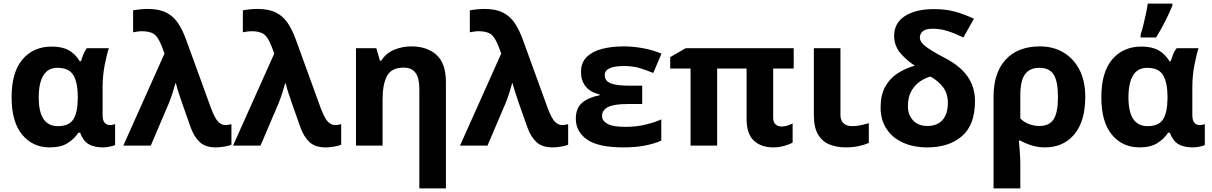

<svg xmlns="http://www.w3.org/2000/svg" viewBox="-20 -816 6794 1076"><path d="M259 10Q163 10 104 -61.5Q45 -133 45 -271Q45 -411 106 -483Q167 -555 270 -555Q328 -555 365 -534.5Q402 -514 427 -473H434Q439 -490 447 -510.5Q455 -531 467 -546H590Q579 -514 567 -453Q555 -392 555 -325V-173Q555 -139 567.5 -127Q580 -115 596 -115Q603 -115 612 -117Q621 -119 625 -120V-3Q618 1 596.5 5.5Q575 10 558 10Q508 10 477 -8Q446 -26 429 -72H419Q397 -38 359 -14Q321 10 259 10ZM304 -109Q366 -109 390.5 -146.5Q415 -184 416 -266V-272Q416 -352 391.5 -394Q367 -436 302 -436Q249 -436 223 -393.5Q197 -351 197 -270Q197 -109 304 -109Z M671 0 902 -516 885 -561Q864 -613 840 -627Q816 -641 776 -641Q763 -641 749.5 -639Q736 -637 726 -635V-758Q740 -761 764.5 -763.5Q789 -766 807 -766Q871 -766 911.5 -745.5Q952 -725 978 -686Q1004 -647 1024 -591L1161 -214Q1184 -152 1203 -133.5Q1222 -115 1243 -115Q1257 -115 1277 -120V-5Q1265 1 1237.5 5.5Q1210 10 1191 10Q1130 10 1098.5 -20.5Q1067 -51 1049 -101L1002 -234Q991 -266 981 -296.5Q971 -327 966 -349H963Q956 -323 946 -292Q936 -261 926 -237L825 0Z M1286 0 1517 -516 1500 -561Q1479 -613 1455 -627Q1431 -641 1391 -641Q1378 -641 1364.5 -639Q1351 -637 1341 -635V-758Q1355 -761 1379.5 -763.5Q1404 -766 1422 -766Q1486 -766 1526.5 -745.5Q1567 -725 1593 -686Q1619 -647 1639 -591L1776 -214Q1799 -152 1818 -133.5Q1837 -115 1858 -115Q1872 -115 1892 -120V-5Q1880 1 1852.5 5.5Q1825 10 1806 10Q1745 10 1713.5 -20.5Q1682 -51 1664 -101L1617 -234Q1606 -266 1596 -296.5Q1586 -327 1581 -349H1578Q1571 -323 1561 -292Q1551 -261 1541 -237L1440 0Z M2285 -556Q2373 -556 2426 -508.5Q2479 -461 2479 -356V240H2330V-319Q2330 -378 2309 -407.5Q2288 -437 2242 -437Q2174 -437 2149 -390.5Q2124 -344 2124 -257V0H1975V-546H2089L2109 -476H2117Q2143 -518 2188.5 -537Q2234 -556 2285 -556Z M2558 0 2789 -516 2772 -561Q2751 -613 2727 -627Q2703 -641 2663 -641Q2650 -641 2636.5 -639Q2623 -637 2613 -635V-758Q2627 -761 2651.5 -763.5Q2676 -766 2694 -766Q2758 -766 2798.5 -745.5Q2839 -725 2865 -686Q2891 -647 2911 -591L3048 -214Q3071 -152 3090 -133.5Q3109 -115 3130 -115Q3144 -115 3164 -120V-5Q3152 1 3124.5 5.5Q3097 10 3078 10Q3017 10 2985.5 -20.5Q2954 -51 2936 -101L2889 -234Q2878 -266 2868 -296.5Q2858 -327 2853 -349H2850Q2843 -323 2833 -292Q2823 -261 2813 -237L2712 0Z M3579 -336V-233H3497Q3420 -233 3387 -216Q3354 -199 3354 -166Q3354 -139 3384 -122Q3414 -105 3485 -105Q3546 -105 3599 -118Q3652 -131 3686 -147V-28Q3649 -11 3595 -0.5Q3541 10 3474 10Q3333 10 3270 -34Q3207 -78 3207 -151Q3207 -211 3243.5 -241Q3280 -271 3340 -282V-287Q3288 -299 3262 -331.5Q3236 -364 3236 -413Q3236 -465 3268 -496.5Q3300 -528 3354 -542Q3408 -556 3474 -556Q3531 -556 3588 -545Q3645 -534 3687 -515L3641 -407Q3605 -422 3566.5 -434Q3528 -446 3478 -446Q3369 -446 3369 -395Q3369 -363 3401.5 -349.5Q3434 -336 3504 -336Z M4359 -107Q4376 -107 4392 -112Q4408 -117 4422 -124V-17Q4405 -7 4375 1.5Q4345 10 4314 10Q4245 10 4204.5 -28Q4164 -66 4164 -150V-432H3999V0H3850V-432H3736V-496L3823 -546H4428V-432H4313V-156Q4313 -131 4326.5 -119Q4340 -107 4359 -107Z M4690 -546V-171Q4690 -140 4708 -124.5Q4726 -109 4755 -109Q4780 -109 4803 -114Q4826 -119 4849 -126V-15Q4827 -5 4793.5 2.5Q4760 10 4721 10Q4670 10 4629.5 -6Q4589 -22 4565 -61.5Q4541 -101 4541 -171V-546Z M5213 -765Q5281 -765 5333 -750.5Q5385 -736 5438 -711L5379 -606Q5334 -628 5292 -641.5Q5250 -655 5207 -655Q5167 -655 5151 -640.5Q5135 -626 5135 -606Q5135 -580 5169 -554.5Q5203 -529 5270 -494Q5360 -448 5402 -388Q5444 -328 5444 -250Q5444 -116 5371 -53Q5298 10 5177 10Q5101 10 5042 -16Q4983 -42 4949 -92.5Q4915 -143 4915 -214Q4915 -283 4940.5 -329.5Q4966 -376 5009.5 -404.5Q5053 -433 5107 -448Q5061 -477 5026 -518.5Q4991 -560 4991 -615Q4991 -688 5052 -726.5Q5113 -765 5213 -765ZM5194 -387Q5167 -380 5137.5 -360.5Q5108 -341 5088 -307Q5068 -273 5068 -220Q5068 -173 5097 -141.5Q5126 -110 5178 -110Q5232 -110 5262 -143.5Q5292 -177 5292 -240Q5292 -292 5265 -327.5Q5238 -363 5194 -387Z M6062 -273Q6062 -137 6001 -63.5Q5940 10 5836 10Q5798 10 5762 -1Q5726 -12 5699 -28H5690Q5692 -5 5695 33Q5698 71 5698 103V240H5548V-274Q5548 -408 5616 -482Q5684 -556 5808 -556Q5882 -556 5939 -522.5Q5996 -489 6029 -426Q6062 -363 6062 -273ZM5805 -436Q5751 -436 5724.5 -400Q5698 -364 5698 -281V-152Q5719 -131 5747.5 -120.5Q5776 -110 5805 -110Q5861 -110 5885 -148Q5909 -186 5909 -273Q5909 -360 5885 -398Q5861 -436 5805 -436Z M6366 10Q6270 10 6211 -61.5Q6152 -133 6152 -271Q6152 -411 6213 -483Q6274 -555 6377 -555Q6435 -555 6472 -534.5Q6509 -514 6534 -473H6541Q6546 -490 6554 -510.5Q6562 -531 6574 -546H6697Q6686 -514 6674 -453Q6662 -392 6662 -325V-173Q6662 -139 6674.5 -127Q6687 -115 6703 -115Q6710 -115 6719 -117Q6728 -119 6732 -120V-3Q6725 1 6703.5 5.5Q6682 10 6665 10Q6615 10 6584 -8Q6553 -26 6536 -72H6526Q6504 -38 6466 -14Q6428 10 6366 10ZM6411 -109Q6473 -109 6497.5 -146.5Q6522 -184 6523 -266V-272Q6523 -352 6498.5 -394Q6474 -436 6409 -436Q6356 -436 6330 -393.5Q6304 -351 6304 -270Q6304 -109 6411 -109ZM6372 -606V-621Q6380 -645 6387.5 -676Q6395 -707 6402 -739Q6409 -771 6412 -796H6550V-784Q6534 -745 6511 -699Q6488 -653 6459 -606Z"/></svg>

Font: Noto Sans IKEA
Style: Bold
Weight: 600
Designer: Monotype Design Team
Foundry: Monotype Imaging Inc.
Version: Version 2.001